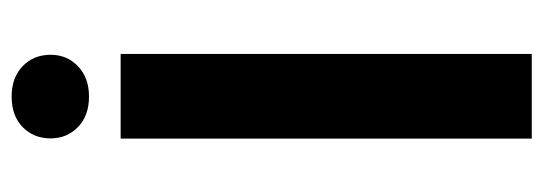

<svg xmlns="http://www.w3.org/2000/svg" viewBox="-324 -616 939 332"><g transform="rotate(-90 146.0 -449.5)"><path d="M219.2 -710.9V0H72.8V-710.9ZM73.2 -832Q73.2 -861.3 92.8 -880.4Q112.3 -899.4 145.5 -899.4Q178.2 -899.4 198 -880.4Q217.8 -861.3 217.8 -832Q217.8 -803.7 198 -784.7Q178.2 -765.6 145.5 -765.6Q112.3 -765.6 92.8 -784.7Q73.2 -803.7 73.2 -832Z"/></g></svg>

Font: RobotoDEMO
Style: Regular
Weight: 400
Designer: Christian Robertson
Foundry: Google
Version: Version 2.136